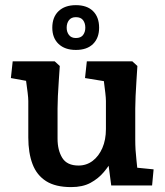

<svg xmlns="http://www.w3.org/2000/svg" viewBox="-20 -738 655 764"><path d="M263.2 6.5Q200.8 6.5 163.5 -17.2Q126.1 -41 109.4 -85.2Q92.6 -129.5 92.6 -191.1V-336.3Q92.6 -347.8 90 -369.1Q87.4 -390.5 83.9 -415.3Q80.4 -440.1 77.4 -460.9L133.1 -407.4L23.3 -427.4L30.5 -494H197.6L217.9 -475.4Q216.3 -449.9 214 -417.5Q211.6 -385 210.3 -355.1Q209 -325.3 209 -306.3V-186.2Q209 -140.3 227.8 -109.8Q246.6 -79.3 292.5 -79.3Q324.1 -79.3 348.6 -97.8Q373.1 -116.4 387.3 -149Q401.5 -181.7 401.5 -224.5V-336.3Q401.5 -347.2 399.1 -368.2Q396.8 -389.2 393.5 -413.4Q390.2 -437.5 387.2 -457.7L442.6 -407.1L318.3 -427.4L325.5 -494H506.5L526.7 -475.4Q525.1 -449.9 523 -417.5Q520.8 -385 519.5 -355.1Q518.2 -325.3 518.2 -306.3V-182.5Q518.2 -141.5 523 -100.6Q527.8 -59.7 531.5 -18.4L475.1 -75.7L591.2 -64.1L585.2 0H422.6L405.5 -130.1L429.5 -106.1Q414.6 -78.8 393 -53.1Q371.4 -27.4 340.1 -10.4Q308.9 6.5 263.2 6.5ZM281.9 -539.3Q238.2 -539.3 213.1 -563.1Q188.1 -586.9 188.1 -627.7Q188.1 -669.9 213.1 -693.7Q238.2 -717.5 281.9 -717.5Q326.3 -717.5 350.3 -693.7Q374.4 -669.9 374.4 -627.7Q374.4 -586.9 350.3 -563.1Q326.3 -539.3 281.9 -539.3ZM281.9 -586.7Q301.5 -586.7 310.5 -598.7Q319.5 -610.6 319.5 -627.7Q319.5 -645.8 310.5 -657.8Q301.5 -669.7 281.9 -669.7Q263.7 -669.7 254.5 -657.8Q245.3 -645.8 245.3 -627.7Q245.3 -610.6 254.5 -598.7Q263.7 -586.7 281.9 -586.7Z"/></svg>

Font: Andada Pro
Style: Regular
Weight: 400
Designer: Carolina Giovagnoli
Foundry: Huerta Tipografica
Version: Version 3.003